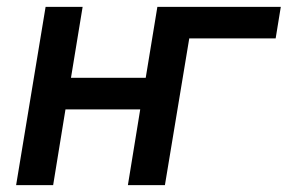

<svg xmlns="http://www.w3.org/2000/svg" viewBox="-20 -540 840 560"><path d="M27 0 113 -520H221L187 -313H405L439 -520H799L784 -428H532L461 0H353L389 -221H171L135 0Z"/></svg>

Font: Iosevka Aile Semibold Oblique
Style: Regular
Weight: 600
Italic angle: -9°
Designer: Belleve Invis
Foundry: Belleve Invis
Version: Version 31.1.0; ttfautohint (v1.8.4)